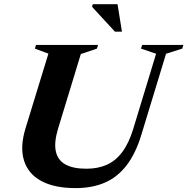

<svg xmlns="http://www.w3.org/2000/svg" viewBox="-20 -904 914 936"><path d="M263 -276.5Q243 -210.5 252 -167Q261 -123.5 298.5 -102.5Q336 -81.5 401.5 -81.5Q457.5 -81.5 500.8 -100.8Q544 -120 576 -162.8Q608 -205.5 629.5 -275.5L741 -642L667.5 -667L673 -685H874L868.5 -667L789.5 -642L669 -246.5Q641.5 -156 597.5 -98.5Q553.5 -41 491.8 -14Q430 13 348.5 13Q245 13 181 -21.8Q117 -56.5 96.8 -122.2Q76.5 -188 105 -280.5L216 -642.5L150 -667L155.5 -685H458L452.5 -667L374 -640.5ZM574.5 -749.5H540.5L429 -870.5L432 -883.5H553Z"/></svg>

Font: Newsreader 36pt
Style: Bold Italic
Weight: 700
Italic angle: -17°
Designer: Hugues Gentile
Foundry: Production Type
Version: Version 1.003